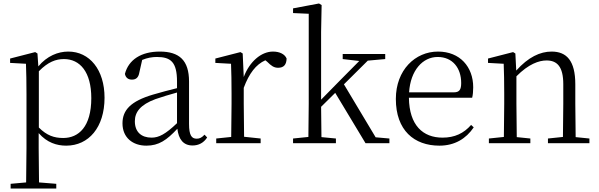

<svg xmlns="http://www.w3.org/2000/svg" viewBox="-20 -822 3438 1102"><path d="M360 14C489 14 580 -91 580 -261C580 -422 494 -526 372 -526C313 -526 250 -501 200 -441L195 -515L182 -523L38 -486V-461L129 -456C131 -406 132 -351 132 -282V30L130 225L41 233V260H303V233L204 225L202 30V-58C250 -3 306 14 360 14ZM203 -413C256 -467 301 -483 347 -483C439 -483 504 -409 504 -259C504 -94 431 -30 343 -30C291 -30 249 -44 203 -90Z M1085 13C1120 13 1149 -2 1169 -33L1154 -49C1138 -32 1126 -26 1109 -26C1080 -26 1065 -45 1065 -111V-354C1065 -476 1009 -526 897 -526C790 -526 718 -479 697 -398C701 -377 715 -365 737 -365C760 -365 775 -376 780 -407L796 -478C825 -490 853 -495 880 -495C960 -495 996 -466 996 -354V-316C951 -305 902 -292 858 -279C730 -241 683 -190 683 -114C683 -31 743 14 820 14C892 14 937 -18 998 -83C1005 -23 1032 13 1085 13ZM996 -115C930 -52 892 -32 850 -32C792 -32 754 -64 754 -126C754 -179 786 -221 872 -253C909 -266 953 -279 996 -291Z M1379 -318C1410 -401 1449 -452 1503 -476L1513 -468C1536 -445 1552 -433 1576 -433C1610 -433 1624 -452 1625 -486C1615 -511 1585 -526 1547 -526C1479 -526 1412 -468 1379 -380L1373 -515L1360 -523L1216 -486V-461L1306 -456C1308 -406 1309 -354 1309 -285V-227L1307 -36L1221 -27V0H1476V-27L1381 -37L1379 -227Z M1947 -483 2042 -472 1936 -365 1823 -250V-639L1826 -793L1811 -802L1662 -774V-747L1752 -743V-227L1750 -36L1662 -27V0H1908V-27L1825 -35L1823 -209L1904 -289L2078 0H2215V-27L2136 -34L1954 -338L2091 -474L2191 -483V-512H1947Z M2502 14C2590 14 2655 -26 2699 -91L2684 -105C2642 -57 2590 -32 2520 -32C2408 -32 2329 -102 2327 -261H2690C2694 -277 2696 -297 2696 -321C2696 -438 2620 -526 2494 -526C2363 -526 2252 -420 2252 -254C2252 -74 2357 14 2502 14ZM2328 -292C2336 -418 2406 -495 2492 -495C2578 -495 2627 -431 2627 -346C2627 -309 2618 -292 2585 -292Z M3210 0H3363V-27L3284 -35L3282 -227V-338C3282 -474 3232 -526 3146 -526C3080 -526 3012 -494 2943 -417L2938 -515L2925 -523L2781 -486V-461L2871 -456C2873 -406 2874 -353 2874 -285V-227L2872 -36L2786 -27V0H3024V-27L2946 -35L2944 -227V-384C3014 -455 3074 -475 3117 -475C3177 -475 3213 -440 3213 -339V-227L3211 -36L3125 -27V0Z"/></svg>

Font: Noto Serif KR Light
Style: Regular
Weight: 300
Designer: Ryoko NISHIZUKA 西塚涼子 (kana & ideographs); Frank Grießhammer (Latin, Greek & Cyrillic); Wenlong ZHANG 张文龙 (bopomofo); San
Foundry: Adobe
Version: Version 2.001;hotconv 1.1.0;makeotfexe 2.6.0